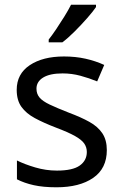

<svg xmlns="http://www.w3.org/2000/svg" viewBox="-20 -786 519 816"><path d="M434 -148Q434 -70 376 -30Q318 10 220 10Q164 10 123.5 1Q83 -8 52 -24V-104Q84 -88 129.5 -74.5Q175 -61 222 -61Q289 -61 319 -82.5Q349 -104 349 -140Q349 -160 338 -176Q327 -192 298.5 -208Q270 -224 217 -244Q165 -264 128 -284Q91 -304 71 -332Q51 -360 51 -404Q51 -472 106.5 -509Q162 -546 252 -546Q301 -546 343.5 -536.5Q386 -527 423 -510L393 -440Q359 -454 322 -464Q285 -474 246 -474Q192 -474 163.5 -456.5Q135 -439 135 -409Q135 -387 148 -371.5Q161 -356 191.5 -341.5Q222 -327 273 -307Q324 -288 360 -268Q396 -248 415 -219.5Q434 -191 434 -148ZM388 -756Q376 -738 351 -709.5Q326 -681 297.5 -652.5Q269 -624 245 -606H187V-618Q202 -637 219.5 -663Q237 -689 254 -716.5Q271 -744 282 -766H388Z"/></svg>

Font: Noto Sans Tai Le
Style: Regular
Weight: 400
Designer: Monotype Design Team
Foundry: Monotype Imaging Inc.
Version: Version 2.002; ttfautohint (v1.8.4.7-5d5b)